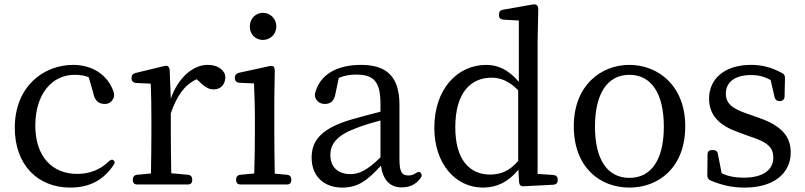

<svg xmlns="http://www.w3.org/2000/svg" viewBox="-20 -829 3648 870"><path d="M298 21C389 21 449 -15 494 -80C501 -90 501 -97 494 -103C488 -108 480 -105 471 -96C433 -59 384 -41 330 -41C216 -41 140 -120 140 -260C140 -402 215 -490 318 -490C341 -490 363 -487 382 -479L402 -410C409 -371 428 -358 455 -358C473 -358 486 -366 495 -386C498 -395 498 -403 495 -412C469 -490 398 -535 312 -535C174 -535 47 -434 47 -250C47 -80 153 21 298 21Z M582 -16V-13C582 0 589 7 602 7H831C844 7 851 0 851 -13V-16C851 -28 844 -36 832 -37L756 -44C755 -100 754 -177 754 -228V-316C782 -396 816 -444 871 -470L880 -462C906 -437 923 -424 948 -424C979 -424 998 -443 1001 -475C1001 -485 1000 -491 996 -499C981 -524 954 -535 920 -535C856 -535 787 -478 754 -382L749 -508C749 -519 746 -524 742 -528C738 -531 732 -532 721 -529L593 -498C582 -495 576 -488 576 -476V-474C576 -462 584 -454 596 -453L663 -450C665 -402 666 -353 666 -287V-228C666 -177 665 -99 664 -43L601 -37C589 -36 582 -28 582 -16Z M1050 -16V-13C1050 0 1057 7 1070 7H1280C1293 7 1300 0 1300 -13V-16C1300 -28 1293 -36 1281 -37L1225 -42C1224 -98 1223 -176 1223 -228V-379L1225 -508C1225 -518 1223 -524 1219 -528C1215 -531 1209 -531 1199 -529L1062 -499C1051 -496 1044 -489 1044 -477V-475C1044 -463 1052 -455 1064 -454L1131 -451C1133 -402 1135 -351 1135 -287V-228C1135 -177 1134 -98 1132 -43L1069 -37C1057 -36 1050 -28 1050 -16ZM1112 -709C1112 -671 1140 -648 1171 -648C1202 -648 1232 -671 1232 -709C1232 -747 1202 -771 1171 -771C1140 -771 1112 -746 1112 -709Z M1530 21C1603 21 1644 -11 1706 -78C1715 -15 1746 20 1799 20C1835 20 1862 9 1885 -21C1893 -31 1892 -40 1886 -46C1879 -53 1872 -50 1862 -43C1852 -37 1843 -34 1831 -34C1801 -34 1790 -49 1790 -109V-354C1790 -482 1732 -535 1616 -535C1506 -535 1431 -491 1409 -411C1406 -402 1406 -396 1409 -386C1417 -367 1433 -358 1452 -358C1476 -358 1495 -369 1501 -409L1515 -476C1539 -486 1565 -491 1591 -491C1672 -491 1704 -463 1704 -357V-323C1662 -312 1616 -300 1574 -288C1441 -249 1392 -196 1392 -115C1392 -26 1453 21 1530 21ZM1477 -127C1477 -177 1507 -216 1593 -248C1623 -260 1662 -272 1704 -283V-116C1646 -59 1608 -40 1569 -40C1512 -40 1477 -71 1477 -127Z M2169 21C2230 21 2283 -4 2329 -60L2332 -4C2333 9 2340 16 2353 15L2488 8C2500 7 2507 0 2507 -12V-16C2507 -28 2500 -35 2488 -36L2416 -41V-643L2419 -786C2419 -796 2417 -802 2412 -806C2407 -810 2400 -810 2390 -808L2259 -785C2247 -783 2241 -776 2241 -764V-760C2241 -748 2248 -741 2260 -740L2331 -736V-458C2283 -515 2234 -535 2183 -535C2054 -535 1948 -427 1948 -250C1948 -89 2042 21 2169 21ZM2043 -252C2043 -411 2115 -477 2207 -477C2251 -477 2290 -459 2328 -420V-100C2291 -56 2250 -38 2201 -38C2108 -38 2043 -105 2043 -252Z M2832 21C2965 21 3085 -70 3085 -257C3085 -442 2961 -535 2832 -535C2703 -535 2580 -442 2580 -257C2580 -70 2699 21 2832 21ZM2676 -255C2676 -406 2733 -490 2832 -490C2931 -490 2988 -406 2988 -255C2988 -105 2931 -23 2832 -23C2733 -23 2676 -105 2676 -255Z M3355 21C3490 21 3563 -47 3563 -138C3563 -212 3520 -259 3422 -294L3371 -312C3295 -337 3269 -361 3269 -406C3269 -453 3306 -489 3383 -489C3416 -489 3445 -482 3472 -466L3490 -388C3493 -377 3500 -371 3512 -371H3514C3526 -371 3535 -379 3535 -391L3537 -474C3537 -486 3534 -493 3524 -498C3476 -523 3437 -535 3383 -535C3262 -535 3193 -471 3193 -382C3193 -302 3246 -258 3325 -230L3377 -211C3462 -184 3484 -159 3484 -114C3484 -62 3441 -24 3351 -24C3309 -24 3276 -31 3250 -44L3233 -131C3231 -143 3224 -149 3212 -149H3206C3193 -149 3186 -142 3186 -129L3185 -35C3185 -23 3190 -16 3200 -11C3251 10 3296 21 3355 21Z"/></svg>

Font: 寒蝉锦书宋 Text
Style: Regular
Weight: 400
Designer: 寒蝉锦书宋{Warren} 思源宋体{Ryoko NISHIZUKA 西塚涼子 (kana & ideographs); Frank Grießhammer (Latin, Greek & Cyrillic); Wenlong ZHANG 
Foundry: Adobe & ChillType
Version: Version 2.000;Glyphs 3.1.1 (3135)